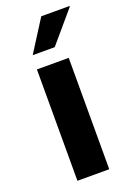

<svg xmlns="http://www.w3.org/2000/svg" viewBox="-140 -774 572 828"><g transform="rotate(-20 146.0 -360.0)"><path d="M70 -575H171L292 -717L291 -720H162ZM66 0H212V-511H66Z"/></g></svg>

Font: Chivo
Style: Bold
Weight: 700
Designer: Hector Gatti
Foundry: Omnibus-Type
Version: Version 1.003;PS 001.003;hotconv 1.0.70;makeotf.lib2.5.58329